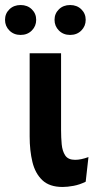

<svg xmlns="http://www.w3.org/2000/svg" viewBox="-57 -732 408 764"><path d="M284 -9Q260 3 235.5 7.5Q211 12 192 12Q140 12 111.5 -15Q83 -42 72 -87.5Q61 -133 61 -189V-520H186V-215Q186 -185 188.5 -158Q191 -131 202.5 -113.5Q214 -96 242 -96Q265 -96 295 -107ZM25 -593Q-2 -593 -19.5 -610.5Q-37 -628 -37 -653Q-37 -678 -19.5 -695Q-2 -712 25 -712Q52 -712 69.5 -695Q87 -678 87 -653Q87 -628 69.5 -610.5Q52 -593 25 -593ZM222 -593Q195 -593 177.5 -610.5Q160 -628 160 -653Q160 -678 177.5 -695Q195 -712 222 -712Q249 -712 266.5 -695Q284 -678 284 -653Q284 -628 266.5 -610.5Q249 -593 222 -593Z"/></svg>

Font: Murecho Medium
Style: Regular
Weight: 500
Designer: Neil Summerour
Foundry: Positype
Version: Version 1.010; ttfautohint (v1.8.3)